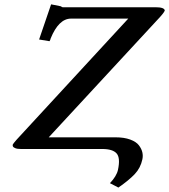

<svg xmlns="http://www.w3.org/2000/svg" viewBox="-20 -679 771 875"><path d="M506.3 -53.2H202.1Q620.6 -506.3 695.8 -586.9Q727.5 -620.1 731 -630.9Q729.5 -646 688.5 -646H266.1Q260.3 -646 259.3 -649.9L212.9 -659.2L158.2 -499L205.6 -491.2Q210 -498 210.9 -503.9Q247.6 -593.8 303.2 -594.2H564.5L56.2 -43Q39.1 -23.4 38.1 -20Q37.1 -15.1 39.1 -11.2Q41 -7.3 49.8 -3.7Q58.6 0 75.2 0H445.8Q493.7 0 511.5 20.3Q529.3 40.5 517.6 95.2Q511.2 124 481 155.8L519.5 175.8Q567.4 142.6 594 114.5Q620.6 86.4 628.9 46.9Q632.3 31.2 628.7 15.1Q625 -1 613 -16.8Q601.1 -32.7 573.5 -43Q545.9 -53.2 506.3 -53.2Z"/></svg>

Font: Linux Libertine Slanted
Style: Semibold Slanted
Weight: 600
Designer: Philipp H. Poll
Foundry: Philipp H. Poll
Version: Version 5.1.1